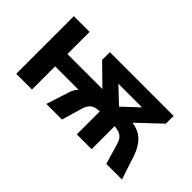

<svg xmlns="http://www.w3.org/2000/svg" viewBox="-47 -921 1293 1293"><g transform="rotate(45 600.0 -274.5)"><path d="M114 0V-549H264V-338H597L457 -475V-549H1064V-475L901 -321Q968 -310 1005.5 -272Q1043 -234 1064 -173L1121 0H972L928 -149Q917 -185 895.5 -200.5Q874 -216 832 -219V0H691V-219Q649 -218 627 -202Q605 -186 593 -148L550 0H401L453 -162Q459 -182 468 -196.5Q477 -211 487 -221H264V0ZM760 -333 873 -439H648Z"/></g></svg>

Font: Noto Sans Mono ExtraBold
Style: Regular
Weight: 800
Designer: Monotype Design Team
Foundry: Monotype Imaging Inc.
Version: Version 2.014